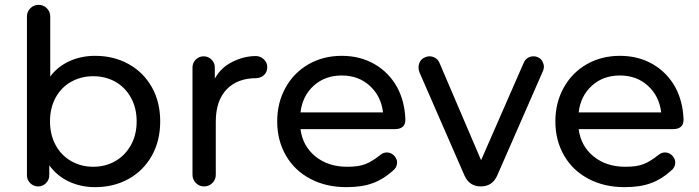

<svg xmlns="http://www.w3.org/2000/svg" viewBox="-20 -765 2878 791"><path d="M372 -535Q449 -535 510 -501Q571 -467 605.5 -406Q640 -345 640 -265Q640 -185 605.5 -123.5Q571 -62 510 -28Q449 6 372 6Q313 6 264 -17Q215 -40 183 -84V-43Q183 -24 169.5 -10.5Q156 3 137 3Q118 3 104.5 -10.5Q91 -24 91 -43V-697Q91 -717 105 -731Q119 -745 139 -745Q159 -745 173 -731Q187 -717 187 -697V-450Q219 -492 267 -513.5Q315 -535 372 -535ZM364 -78Q415 -78 455.5 -101.5Q496 -125 519.5 -167.5Q543 -210 543 -265Q543 -320 519.5 -362.5Q496 -405 455.5 -428Q415 -451 364 -451Q314 -451 273 -428Q232 -405 209 -362.5Q186 -320 186 -265Q186 -210 209 -167.5Q232 -125 273 -101.5Q314 -78 364 -78Z M865 -441Q890 -487 938 -510.5Q986 -534 1033 -534Q1035 -534 1037 -534Q1054 -533 1067.5 -520Q1081 -507 1081 -489Q1081 -469 1068.5 -456.5Q1056 -444 1036 -443Q958 -443 913.5 -396.5Q869 -350 869 -264V-45Q869 -25 855 -11Q841 3 821 3Q801 3 787 -11Q773 -25 773 -45V-487Q773 -506 786.5 -519.5Q800 -533 819 -533Q838 -533 851.5 -519.5Q865 -506 865 -487Z M1650 -275Q1652 -233 1606 -233H1218Q1227 -163 1279.5 -120.5Q1332 -78 1410 -78Q1434 -78 1452 -80.5Q1470 -83 1485.5 -89Q1501 -95 1516.5 -105Q1532 -115 1550 -129Q1561 -137 1574 -137Q1583 -137 1592 -132.5Q1601 -128 1607 -120Q1618 -106 1615.5 -89.5Q1613 -73 1599 -62Q1559 -26 1517 -11Q1473 6 1407 6Q1323 6 1258 -28.5Q1193 -63 1157.5 -125Q1122 -187 1122 -265Q1122 -342 1156.5 -404Q1191 -466 1251.5 -500.5Q1312 -535 1388 -535Q1464 -535 1523.5 -500.5Q1583 -466 1617 -404Q1647 -347 1650 -275ZM1388 -454Q1319 -454 1272.5 -412Q1226 -370 1218 -302H1558Q1550 -369 1503.5 -411.5Q1457 -454 1388 -454Z M1709 -465Q1701 -484 1706.5 -502.5Q1712 -521 1731 -529Q1739 -533 1749 -533Q1763 -533 1774.5 -525.5Q1786 -518 1791 -505L1962 -105L2137 -505Q2142 -518 2153 -525.5Q2164 -533 2178 -533Q2190 -533 2201 -526.5Q2212 -520 2217 -507Q2224 -491 2218 -475L2028 -41Q2008 3 1961 3Q1914 3 1894 -41Z M2796 -275Q2798 -233 2752 -233H2364Q2373 -163 2425.5 -120.5Q2478 -78 2556 -78Q2580 -78 2598 -80.5Q2616 -83 2631.5 -89Q2647 -95 2662.5 -105Q2678 -115 2696 -129Q2707 -137 2720 -137Q2729 -137 2738 -132.5Q2747 -128 2753 -120Q2764 -106 2761.5 -89.5Q2759 -73 2745 -62Q2705 -26 2663 -11Q2619 6 2553 6Q2469 6 2404 -28.5Q2339 -63 2303.5 -125Q2268 -187 2268 -265Q2268 -342 2302.5 -404Q2337 -466 2397.5 -500.5Q2458 -535 2534 -535Q2610 -535 2669.5 -500.5Q2729 -466 2763 -404Q2793 -347 2796 -275ZM2534 -454Q2465 -454 2418.5 -412Q2372 -370 2364 -302H2704Q2696 -369 2649.5 -411.5Q2603 -454 2534 -454Z"/></svg>

Font: Sepalumica Med
Style: Regular
Weight: 500
Designer: Julieta Ulanovsky
Foundry: Julieta Ulanovsky
Version: Version 7.200